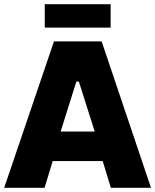

<svg xmlns="http://www.w3.org/2000/svg" viewBox="-28 -898 742 918"><path d="M186 -766H501V-878H186ZM-8 0H185L224 -128H463L502 0H694L458 -700H230ZM262 -269 337 -508H349L425 -269Z"/></svg>

Font: Fixel Display ExtraBold
Style: Regular
Weight: 800
Designer: AlfaBravo + MacPaw
Foundry: Kyrylo Tkachov, Marchela Mozhyna, Serhii Makarenko, Maria Weinstein, Zakhar Kryvoshyya
Version: Version 1.211